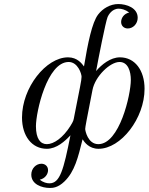

<svg xmlns="http://www.w3.org/2000/svg" viewBox="-20 -726 736 951"><path d="M89 -144C89 -52 138 11 212 11C261 11 302 -27 329 -56C295 116 277 182 225 182C212 182 194 178 177 164C204 158 218 136 218 117C218 98 204 85 185 85C159 85 135 108 135 139C135 187 187 205 227 205C241 205 267 204 299 173C350 124 367 53 389 -36C398 -22 421 11 468 11C579 11 696 -140 696 -286C696 -378 648 -442 574 -442C527 -442 483 -406 456 -374C466 -429 503 -618 513 -642C516 -649 533 -683 568 -683C581 -683 600 -679 620 -664C593 -658 580 -636 580 -617C580 -599 593 -585 613 -585C639 -585 662 -608 662 -638C662 -687 607 -706 566 -706C526 -706 489 -684 466 -654C436 -615 415 -512 396 -397C386 -410 364 -442 317 -442C208 -442 89 -292 89 -144ZM158 -101C158 -171 213 -419 320 -419C366 -419 384 -360 384 -346C384 -328 375 -289 348 -151C344 -130 345 -128 328 -101C292 -44 247 -12 212 -12C180 -12 158 -39 158 -101ZM402 -87C402 -96 409 -132 438 -280C451 -348 525 -419 572 -419C615 -419 628 -371 628 -330C628 -257 572 -12 467 -12C415 -12 402 -79 402 -87Z"/></svg>

Font: CMU Serif
Style: Italic
Weight: 500
Italic angle: -14.04°
Version: Version 0.7.0